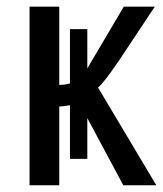

<svg xmlns="http://www.w3.org/2000/svg" viewBox="-20 -548 482 568"><path d="M187 -236.8Q167.5 -232.9 155.3 -232.9V0H67.4V-528.3H155.3V-296.9Q174.8 -296.9 187 -301.3V-461.9H238.3V-345.7L346.2 -528.3H438L332.5 -369.6Q287.6 -303.2 270 -289.1L442.4 0H344.7L238.3 -198.7V-78.1H187Z"/></svg>

Font: Arimo
Style: Regular
Weight: 400
Designer: Steve Matteson
Foundry: Monotype Imaging Inc.
Version: Version 1.33